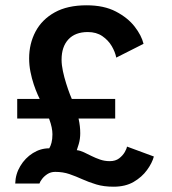

<svg xmlns="http://www.w3.org/2000/svg" viewBox="-20 -693 649 725"><path d="M135 -310Q130 -318.5 122.5 -335.2Q115 -352 107.5 -374.2Q100 -396.5 95 -421.8Q90 -447 90 -472.5Q90 -528 114.2 -573.8Q138.5 -619.5 186.5 -646.2Q234.5 -673 307 -673Q372.5 -673 417.5 -649.5Q462.5 -626 488.5 -592.5Q514.5 -559 522 -527.5L419 -475.5Q415 -496.5 402 -518.8Q389 -541 366.5 -556.5Q344 -572 311.5 -572Q264 -572 238.2 -544.2Q212.5 -516.5 212.5 -467.5Q212.5 -448 217.5 -424.5Q222.5 -401 229.8 -378Q237 -355 244 -336.8Q251 -318.5 255 -310Q271 -271 277 -243.5Q283 -216 283 -190Q283 -168.5 277.5 -149.5Q272 -130.5 270 -126Q283 -124.5 296.8 -118Q310.5 -111.5 325.5 -104Q340.5 -96.5 357.8 -90.5Q375 -84.5 394.5 -84.5Q416 -84.5 429.8 -95Q443.5 -105.5 451 -118.5Q458.5 -131.5 459.5 -139.5L561 -102Q554.5 -77.5 535.2 -51Q516 -24.5 484.8 -6.2Q453.5 12 409 12Q372 12 343.8 3.5Q315.5 -5 291.2 -16Q267 -27 242.5 -35.5Q218 -44 188.5 -44Q172 -44 159.2 -35.8Q146.5 -27.5 138.8 -17.2Q131 -7 129 0H37.5Q38.5 -36 56.8 -66.2Q75 -96.5 104 -114.8Q133 -133 166 -133Q171 -141 174.5 -154.2Q178 -167.5 178 -186Q178 -210.5 166.2 -242.5Q154.5 -274.5 135 -310ZM45 -319.5H415V-245.5H45Z"/></svg>

Font: League Spartan Thin SemiBold
Style: Regular
Weight: 600
Version: Version 2.002